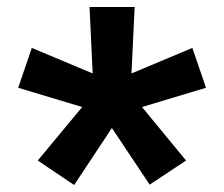

<svg xmlns="http://www.w3.org/2000/svg" viewBox="-20 -767 641 549"><path d="M192 -238 88 -308 215 -461 32 -516 71 -630 245 -557 236 -747H365L356 -557L530 -630L569 -516L386 -461L512 -308L408 -239L300 -401Z"/></svg>

Font: IBM Plex Sans Devanagari
Style: Bold
Weight: 700
Designer: Mike Abbink, Paul van der Laan, Pieter van Rosmalen, Erin McLaughlin
Foundry: Bold Monday
Version: Version 1.1